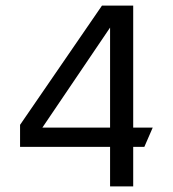

<svg xmlns="http://www.w3.org/2000/svg" viewBox="-20 -669 620 689"><path d="M498 -142 528 -211H458V-649H346L52 -221V-142H375V0H458V-142ZM375 -211H132L375 -570Z"/></svg>

Font: Gamestation Text
Style: Bold
Weight: 400
Designer: Jonas Hecksher
Foundry: Jonas Hecksher, Playtypeª, e-types AS
Version: Version 1.003